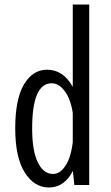

<svg xmlns="http://www.w3.org/2000/svg" viewBox="-20 -820 490 851"><path d="M375.5 0H309.5L303 -62.5Q265.5 11 196.5 11Q131.5 11 89.5 -55.8Q47.5 -122.5 47.5 -251Q47.5 -380.5 86.2 -445.8Q125 -511 188.5 -511Q260.5 -511 302.5 -435V-800H375.5ZM122.5 -251Q122.5 -151 147.8 -100Q173 -49 214.5 -49Q239.5 -49 258.5 -70.2Q277.5 -91.5 287.8 -121.8Q298 -152 302.5 -189.5V-319.5Q297.5 -353.5 286 -382Q274.5 -410.5 254.2 -430.8Q234 -451 209.5 -451Q122.5 -451 122.5 -251Z"/></svg>

Font: League Mono Condensed Light
Style: Regular
Weight: 300
Width: 1
Designer: Tyler Finck
Foundry: The League of Moveable Type / Tyler Finck
Version: Version 2.210